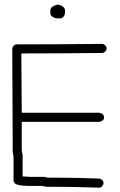

<svg xmlns="http://www.w3.org/2000/svg" viewBox="-20 -866 540 866"><path d="M443.4 -668Q460.9 -661.6 460.9 -646.5Q460.9 -634.3 443.4 -627Q224.6 -625 109.4 -625H76.2Q78.1 -398.9 78.1 -357.4H427.7Q449.2 -354 449.2 -335.9Q449.2 -320.3 427.7 -316.4H78.1V-187.5Q82 -168.5 82 -166V-70.3Q105 -68.4 115.2 -68.4H179.7Q193.4 -64.5 195.3 -64.5H253.9Q320.3 -64.5 429.7 -60.5Q447.3 -54.2 447.3 -39.1Q441.4 -19.5 427.7 -19.5Q303.2 -23.4 252 -23.4H191.4Q189 -23.4 169.9 -27.3H117.2Q43 -27.3 43 -46.9Q41 -46.9 41 -52.7V-160.2Q41 -162.6 37.1 -181.6V-255.9Q37.1 -393.1 35.2 -648.4Q41.5 -666 56.6 -666H109.4Q224.6 -666 443.4 -668ZM242.2 -845.7Q273.4 -836.9 273.4 -818.4V-806.6Q268.6 -783.2 250 -783.2H234.4Q207 -789.6 207 -808.6V-818.4Q207 -838.4 242.2 -845.7Z"/></svg>

Font: CEF Fonts CJK Mono
Style: Regular
Weight: 400
Designer: PartyBoss (派对大魔王)
Version: Release 2.25